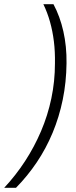

<svg xmlns="http://www.w3.org/2000/svg" viewBox="-88 -734 363 912"><path d="M-68 158Q-13 99 31 31.5Q75 -36 107 -111Q139 -186 156 -267Q173 -348 173 -433Q174 -488 168 -537Q162 -586 149.5 -630.5Q137 -675 118 -714H166Q197 -656 213 -585Q229 -514 228 -434Q227 -343 210 -260.5Q193 -178 162 -103.5Q131 -29 87 36.5Q43 102 -12 158Z"/></svg>

Font: Noto Sans Display Light
Style: Italic
Weight: 300
Italic angle: -12°
Designer: Monotype Design Team
Foundry: Monotype Imaging Inc.
Version: Version 2.003